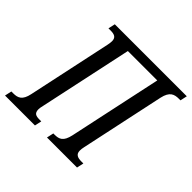

<svg xmlns="http://www.w3.org/2000/svg" viewBox="-207 -892 1071 1071"><g transform="rotate(45 328.0 -357.0)"><path d="M-32 0H204L213 -41H200C171 -41 154 -46 154 -78C154 -86 156 -96 159 -109L277 -660H509L391 -109C378 -50 354 -41 317 -41H308L299 0H536L545 -41H529C501 -41 480 -48 480 -78C480 -86 481 -97 484 -109L590 -605C603 -664 631 -673 667 -673H679L688 -714H120L111 -673H127C156 -673 176 -667 176 -636C176 -627 174 -614 172 -605L66 -109C54 -51 28 -41 -8 -41H-23Z"/></g></svg>

Font: Noto Serif ExtraCondensed
Style: Italic
Weight: 400
Width: 2
Italic angle: -12°
Designer: Monotype Design Team
Foundry: Monotype Imaging Inc.
Version: Version 2.014